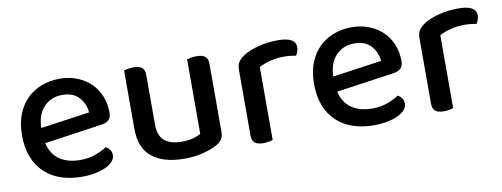

<svg xmlns="http://www.w3.org/2000/svg" viewBox="-48 -708 2477 948"><g transform="rotate(-10 1190.5 -234.0)"><path d="M150 -181Q164 -124 204.5 -96.5Q245 -69 308 -69Q350 -69 385 -82Q420 -95 441 -110Q469 -94 469 -65Q469 -48 456 -33.5Q443 -19 420.5 -8.5Q398 2 367.5 8Q337 14 302 14Q244 14 196.5 -2Q149 -18 115 -50Q81 -82 62.5 -129Q44 -176 44 -238Q44 -298 62 -343.5Q80 -389 111 -419.5Q142 -450 184 -466Q226 -482 274 -482Q322 -482 361.5 -466.5Q401 -451 429.5 -423.5Q458 -396 473.5 -358Q489 -320 489 -275Q489 -250 477 -238.5Q465 -227 442 -223ZM274 -401Q219 -401 182.5 -364Q146 -327 144 -258L390 -293Q386 -338 357 -369.5Q328 -401 274 -401Z M596 -467Q603 -469 616 -471.5Q629 -474 644 -474Q673 -474 686.5 -463Q700 -452 700 -425V-178Q700 -120 730.5 -95.5Q761 -71 815 -71Q850 -71 874 -78Q898 -85 912 -93V-467Q920 -469 932.5 -471.5Q945 -474 960 -474Q989 -474 1003 -463Q1017 -452 1017 -425V-88Q1017 -66 1010 -52Q1003 -38 982 -25Q956 -10 913.5 2Q871 14 814 14Q711 14 653.5 -31.5Q596 -77 596 -176Z M1259 -2Q1252 1 1239.5 3.5Q1227 6 1212 6Q1183 6 1169 -5Q1155 -16 1155 -42V-370Q1155 -395 1165 -410.5Q1175 -426 1197 -440Q1226 -458 1271 -470Q1316 -482 1370 -482Q1458 -482 1458 -432Q1458 -420 1454 -409.5Q1450 -399 1445 -391Q1435 -393 1420 -395Q1405 -397 1388 -397Q1348 -397 1315 -388.5Q1282 -380 1259 -367Z M1614 -181Q1628 -124 1668.5 -96.5Q1709 -69 1772 -69Q1814 -69 1849 -82Q1884 -95 1905 -110Q1933 -94 1933 -65Q1933 -48 1920 -33.5Q1907 -19 1884.5 -8.5Q1862 2 1831.5 8Q1801 14 1766 14Q1708 14 1660.5 -2Q1613 -18 1579 -50Q1545 -82 1526.5 -129Q1508 -176 1508 -238Q1508 -298 1526 -343.5Q1544 -389 1575 -419.5Q1606 -450 1648 -466Q1690 -482 1738 -482Q1786 -482 1825.5 -466.5Q1865 -451 1893.5 -423.5Q1922 -396 1937.5 -358Q1953 -320 1953 -275Q1953 -250 1941 -238.5Q1929 -227 1906 -223ZM1738 -401Q1683 -401 1646.5 -364Q1610 -327 1608 -258L1854 -293Q1850 -338 1821 -369.5Q1792 -401 1738 -401Z M2164 -2Q2157 1 2144.5 3.5Q2132 6 2117 6Q2088 6 2074 -5Q2060 -16 2060 -42V-370Q2060 -395 2070 -410.5Q2080 -426 2102 -440Q2131 -458 2176 -470Q2221 -482 2275 -482Q2363 -482 2363 -432Q2363 -420 2359 -409.5Q2355 -399 2350 -391Q2340 -393 2325 -395Q2310 -397 2293 -397Q2253 -397 2220 -388.5Q2187 -380 2164 -367Z"/></g></svg>

Font: Baloo Bhai 2 Medium
Style: Regular
Weight: 500
Designer: Supriya Tembe, Noopur Datye and Ek Type
Foundry: Ek Type
Version: Version 1.640;PS 1.000;hotconv 16.6.51;makeotf.lib2.5.65220;